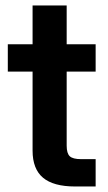

<svg xmlns="http://www.w3.org/2000/svg" viewBox="-20 -676 390 696"><path d="M326.7 -515.6V-416.5H221.7V-147.9Q221.7 -120.1 232.9 -109.6Q244.1 -99.1 273.9 -99.1H326.7V0H252.4Q173.8 0 136 -31.7Q98.1 -63.5 98.1 -129.9V-416.5H8.3V-515.6H98.1V-656.2H221.7V-515.6Z"/></svg>

Font: Inter Display SemiBold
Style: Regular
Weight: 600
Designer: Rasmus Andersson
Foundry: rsms
Version: Version 4.001;git-9221beed3